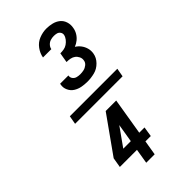

<svg xmlns="http://www.w3.org/2000/svg" viewBox="-306 -937 1189 1189"><g transform="rotate(-45 288.0 -342.5)"><path d="M315 -442Q346 -442 377.5 -450Q409 -458 433.5 -483Q458 -508 463 -539Q467 -562 461 -583.5Q455 -605 442 -622Q429 -639 411 -650Q411 -650 411 -650Q411 -650 411 -650Q430 -657 446.5 -670.5Q463 -684 473.5 -702Q484 -720 487 -740Q492 -765 484.5 -789Q477 -813 458.5 -828Q440 -843 415.5 -849Q391 -855 366 -855Q334 -855 302.5 -842.5Q271 -830 250.5 -802Q230 -774 225 -743H298Q300 -757 311 -769Q322 -781 336.5 -785.5Q351 -790 366 -790Q379 -790 391 -787Q403 -784 410.5 -773.5Q418 -763 416 -750Q413 -735 402.5 -721.5Q392 -708 378.5 -699Q365 -690 349.5 -687.5Q334 -685 319 -685L308 -620Q325 -620 340.5 -617Q356 -614 368 -605Q380 -596 387 -581.5Q394 -567 391 -551Q389 -535 375.5 -524Q362 -513 346.5 -509.5Q331 -506 315 -506Q301 -506 287 -509.5Q273 -513 264 -524.5Q255 -536 257 -551L258 -553H185Q184 -551 184 -548Q179 -523 189.5 -500Q200 -477 220.5 -464Q241 -451 265.5 -446.5Q290 -442 315 -442ZM491 -312 501 -368H85L75 -312ZM216 170H290L306 73H353L363 8H317L357 -234H265L93 8L82 73H232ZM177 8 263 -113 243 8Z"/></g></svg>

Font: Iosevka Sparkle
Style: Italic
Weight: 400
Italic angle: -9°
Designer: Belleve Invis
Foundry: Belleve Invis
Version: Version 4.5.0; ttfautohint (v1.8.3)